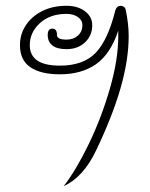

<svg xmlns="http://www.w3.org/2000/svg" viewBox="-20 -524 519 664"><path d="M425 -399Q425 -317 397 -219.5Q369 -122 312 -3Q268 89 200 120Q243 65 287 -26Q331 -117 360 -217.5Q389 -318 389 -399V-418Q362 -337 312 -302Q262 -267 187 -267Q121 -267 85 -291.5Q49 -316 49 -368Q49 -405 69 -436Q89 -467 125.5 -485.5Q162 -504 210 -504Q249 -504 274 -485Q299 -466 299 -437Q299 -401 274 -377.5Q249 -354 210 -354Q177 -354 161 -367Q145 -380 145 -403Q145 -425 161 -425Q177 -425 177 -403Q177 -387 210 -387Q234 -387 249.5 -401Q265 -415 265 -437Q265 -454 249.5 -465Q234 -476 210 -476Q153 -476 118 -444Q83 -412 83 -368Q83 -297 187 -297Q269 -297 311.5 -342Q354 -387 379 -489Q384 -504 398 -504Q404 -504 409 -500Q414 -496 415 -489Q425 -441 425 -399Z"/></svg>

Font: Srisakdi
Style: Regular
Weight: 400
Designer: Cadson Demak Co.,Ltd.
Foundry: Cadson Demak Co.,Ltd.
Version: Version 1.000